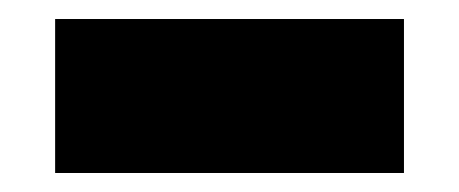

<svg xmlns="http://www.w3.org/2000/svg" viewBox="-20 -439 483 202"><path d="M38 -257H405V-419H38Z"/></svg>

Font: Glow Sans SC Normal Heavy
Style: Regular
Weight: 900
Designer: Ryoko NISHIZUKA (kana, bopomofo & ideographs); Paul D. Hunt (Latin, Greek & Cyrillic); Sandoll Communications, Soo-young
Version: Version 0.93